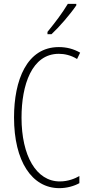

<svg xmlns="http://www.w3.org/2000/svg" viewBox="-20 -969 461 999"><path d="M377 -941V-949H333C302 -898 270 -856 227 -803V-791H248C288 -828 345 -894 377 -941ZM286 -689C315 -689 349 -682 381 -662L397 -695C362 -715 326 -724 286 -724C119 -724 53 -551 53 -358C53 -130 146 10 289 10C328 10 366 -1 393 -16V-53C370 -40 335 -25 291 -25C169 -25 92 -158 92 -357C92 -526 145 -689 286 -689Z"/></svg>

Font: Noto Sans Gurmukhi UI ExtraCondensed ExtraLight
Style: Regular
Weight: 200
Width: 2
Designer: Jelle Bosma - Monotype Design Team
Foundry: Monotype Imaging Inc.
Version: Version 2.004